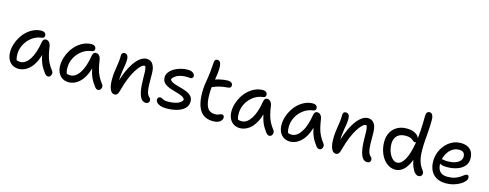

<svg xmlns="http://www.w3.org/2000/svg" viewBox="-26 -1519 5827 2290"><g transform="rotate(15 2887.5 -373.5)"><path d="M202.2 10Q157 10 123.6 -11Q90.2 -32 72 -70.1Q53.8 -108.2 53.8 -159Q53.8 -207 68.9 -255.9Q84 -304.8 111 -348.7Q138 -392.6 175.6 -426.8Q213.2 -461 258.2 -480.7Q303.2 -500.4 353.8 -500.4Q376.6 -500.4 392 -488.1Q407.4 -475.8 407.4 -452Q407.4 -439.8 399.9 -431.5Q392.4 -423.2 377 -421Q307 -412.4 254.6 -372.2Q202.2 -332 173.1 -274.9Q144 -217.8 144 -155.8Q144 -127.4 148.8 -103.9Q153.6 -80.4 170.6 -43.4L119 -111.8Q141.6 -89.2 157.4 -82Q173.2 -74.8 200.4 -74.8Q264.2 -74.8 314.6 -150.7Q365 -226.6 388.4 -372Q391.6 -390.8 401.7 -401.6Q411.8 -412.4 428.8 -412.4Q453.4 -412.4 470 -393.7Q486.6 -375 490.8 -344.8Q499.6 -287.4 510.3 -241.6Q521 -195.8 541.1 -155.2Q561.2 -114.6 595.4 -70.2Q604 -59.8 604.9 -46.7Q605.8 -33.6 601.3 -21.2Q596.8 -8.8 587.5 -0.9Q578.2 7 565.2 7Q551 7 542.2 1.2Q533.4 -4.6 525.4 -14.4Q505.8 -40.6 488.8 -67.5Q471.8 -94.4 458 -128.9Q444.2 -163.4 434.3 -210.6Q424.4 -257.8 419.8 -323.4L452.6 -323.8Q439.4 -231.8 413.2 -167.6Q387 -103.4 352.2 -64.5Q317.4 -25.6 278.7 -7.8Q240 10 202.2 10Z M820.2 10Q775 10 741.6 -11Q708.2 -32 690 -70.1Q671.8 -108.2 671.8 -159Q671.8 -207 686.9 -255.9Q702 -304.8 729 -348.7Q756 -392.6 793.6 -426.8Q831.2 -461 876.2 -480.7Q921.2 -500.4 971.8 -500.4Q994.6 -500.4 1010 -488.1Q1025.4 -475.8 1025.4 -452Q1025.4 -439.8 1017.9 -431.5Q1010.4 -423.2 995 -421Q925 -412.4 872.6 -372.2Q820.2 -332 791.1 -274.9Q762 -217.8 762 -155.8Q762 -127.4 766.8 -103.9Q771.6 -80.4 788.6 -43.4L737 -111.8Q759.6 -89.2 775.4 -82Q791.2 -74.8 818.4 -74.8Q882.2 -74.8 932.6 -150.7Q983 -226.6 1006.4 -372Q1009.6 -390.8 1019.7 -401.6Q1029.8 -412.4 1046.8 -412.4Q1071.4 -412.4 1088 -393.7Q1104.6 -375 1108.8 -344.8Q1117.6 -287.4 1128.3 -241.6Q1139 -195.8 1159.1 -155.2Q1179.2 -114.6 1213.4 -70.2Q1222 -59.8 1222.9 -46.7Q1223.8 -33.6 1219.3 -21.2Q1214.8 -8.8 1205.5 -0.9Q1196.2 7 1183.2 7Q1169 7 1160.2 1.2Q1151.4 -4.6 1143.4 -14.4Q1123.8 -40.6 1106.8 -67.5Q1089.8 -94.4 1076 -128.9Q1062.2 -163.4 1052.3 -210.6Q1042.4 -257.8 1037.8 -323.4L1070.6 -323.8Q1057.4 -231.8 1031.2 -167.6Q1005 -103.4 970.2 -64.5Q935.4 -25.6 896.7 -7.8Q858 10 820.2 10Z M1770.4 9.2Q1740.4 9.2 1717.4 -18.6Q1694.4 -46.4 1681.7 -108.5Q1669 -170.6 1669 -271.8Q1669 -319.8 1667.2 -349Q1665.4 -378.2 1660.7 -394.9Q1656 -411.6 1648.2 -421.9Q1640.4 -432.2 1627.8 -443Q1648.4 -444.4 1662.5 -438.5Q1676.6 -432.6 1684 -418.5Q1691.4 -404.4 1691.6 -380.2Q1678.2 -400.8 1668.5 -407.7Q1658.8 -414.6 1644.8 -414.6Q1625 -414.6 1599 -389.2Q1573 -363.8 1544.9 -317.9Q1516.8 -272 1490.9 -208.6Q1465 -145.2 1445.2 -69.4Q1434.6 -25.4 1421.6 -8.2Q1408.6 9 1387.2 9Q1349.6 9 1330.6 -36Q1311.6 -81 1311.6 -151Q1311.6 -201.6 1316.1 -239.6Q1320.6 -277.6 1326.1 -310.6Q1331.6 -343.6 1336.1 -378.8Q1340.6 -414 1340.6 -459.4Q1340.6 -478 1349.9 -488.6Q1359.2 -499.2 1377 -499.2Q1399.6 -499.2 1412.1 -482.4Q1424.6 -465.6 1424.6 -427.6Q1424.6 -394.8 1419.4 -363.9Q1414.2 -333 1408 -296.9Q1401.8 -260.8 1397.8 -213.6Q1393.8 -166.4 1397 -102L1378.8 -106.8Q1412.8 -236.2 1457.3 -323.9Q1501.8 -411.6 1551.4 -456.6Q1601 -501.6 1649.2 -501.6Q1701.8 -501.6 1728.2 -460Q1754.6 -418.4 1754.6 -347.6Q1754.6 -270 1755.9 -214Q1757.2 -158 1766.1 -122Q1775 -86 1796.6 -67.4Q1806.8 -58.8 1810.8 -49.6Q1814.8 -40.4 1814.8 -27.4Q1814.8 -13.6 1804.3 -2.2Q1793.8 9.2 1770.4 9.2Z M2025.4 10Q1981.2 10 1951.2 -0.9Q1921.2 -11.8 1906.6 -29Q1892 -46.2 1892 -64.4Q1892 -79 1901 -88.8Q1910 -98.6 1927.2 -98.6Q1936.6 -98.6 1943.1 -94.9Q1949.6 -91.2 1958.3 -86.1Q1967 -81 1981.8 -77.3Q1996.6 -73.6 2022.6 -73.6Q2087.4 -73.6 2135.6 -89.5Q2183.8 -105.4 2202 -142.6Q2195 -164.8 2171.4 -177.8Q2147.8 -190.8 2115.1 -200.4Q2082.4 -210 2046.9 -220.3Q2011.4 -230.6 1981 -245Q1950.6 -259.4 1931.3 -283.2Q1912 -307 1912 -344Q1912 -379 1934 -408.4Q1956 -437.8 1992.5 -459.2Q2029 -480.6 2073.2 -492Q2117.4 -503.4 2162.4 -502.6Q2188.6 -502.6 2206.8 -494Q2225 -485.4 2234.6 -472.8Q2244.2 -460.2 2244.2 -447Q2244.2 -432.4 2235.5 -423.4Q2226.8 -414.4 2210 -414.4Q2204.2 -414.4 2197.9 -415.1Q2191.6 -415.8 2183.5 -416.5Q2175.4 -417.2 2163 -417.2Q2103.2 -417.2 2058.4 -398.6Q2013.6 -380 1991.8 -343.2Q1996.8 -322.6 2020.3 -309.9Q2043.8 -297.2 2077.2 -287.9Q2110.6 -278.6 2146.8 -268.5Q2183 -258.4 2214.5 -243.7Q2246 -229 2266 -205.1Q2286 -181.2 2286 -144Q2286 -90.8 2249.5 -56.6Q2213 -22.4 2153.9 -6.2Q2094.8 10 2025.4 10Z M2602.2 13Q2525.4 13 2479 -24.2Q2432.6 -61.4 2412.1 -128.4Q2391.6 -195.4 2391.6 -284Q2391.6 -337.8 2397.3 -381Q2403 -424.2 2410.2 -462.9Q2417.4 -501.6 2421.4 -541.2Q2426.2 -588.4 2427.6 -617.8Q2429 -647.2 2431.4 -672Q2433 -686.4 2441.1 -697.2Q2449.2 -708 2467.8 -708Q2500.2 -708 2510 -670.6Q2519.8 -633.2 2511.8 -557.2Q2507 -517 2501.6 -485.8Q2496.2 -454.6 2491.4 -425.5Q2486.6 -396.4 2483.2 -363.9Q2479.8 -331.4 2479.8 -288.4Q2479.8 -208.4 2493.8 -161.4Q2507.8 -114.4 2535.7 -94.2Q2563.6 -74 2605 -74Q2629.6 -74 2642.6 -78.9Q2655.6 -83.8 2664.8 -88.3Q2674 -92.8 2687.2 -92.8Q2701.4 -92.8 2709 -84Q2716.6 -75.2 2716.6 -59.6Q2716.6 -31.6 2687.8 -9.3Q2659 13 2602.2 13ZM2481.4 -375Q2454.6 -363.2 2440.3 -373.1Q2426 -383 2426 -402.2Q2426 -423 2436.6 -439Q2447.2 -455 2487.6 -469.6Q2512.4 -478.8 2540.5 -485.9Q2568.6 -493 2597.8 -497Q2627 -501 2653.2 -501Q2672.6 -501 2685.4 -495.5Q2698.2 -490 2705.2 -480Q2712.2 -470 2712.2 -455.2Q2712.2 -438.4 2702.3 -430.4Q2692.4 -422.4 2671.8 -420.4Q2629.8 -417.4 2597.5 -411.2Q2565.2 -405 2537.6 -396Q2510 -387 2481.4 -375Z M2935.2 10Q2890 10 2856.6 -11Q2823.2 -32 2805 -70.1Q2786.8 -108.2 2786.8 -159Q2786.8 -207 2801.9 -255.9Q2817 -304.8 2844 -348.7Q2871 -392.6 2908.6 -426.8Q2946.2 -461 2991.2 -480.7Q3036.2 -500.4 3086.8 -500.4Q3109.6 -500.4 3125 -488.1Q3140.4 -475.8 3140.4 -452Q3140.4 -439.8 3132.9 -431.5Q3125.4 -423.2 3110 -421Q3040 -412.4 2987.6 -372.2Q2935.2 -332 2906.1 -274.9Q2877 -217.8 2877 -155.8Q2877 -127.4 2881.8 -103.9Q2886.6 -80.4 2903.6 -43.4L2852 -111.8Q2874.6 -89.2 2890.4 -82Q2906.2 -74.8 2933.4 -74.8Q2997.2 -74.8 3047.6 -150.7Q3098 -226.6 3121.4 -372Q3124.6 -390.8 3134.7 -401.6Q3144.8 -412.4 3161.8 -412.4Q3186.4 -412.4 3203 -393.7Q3219.6 -375 3223.8 -344.8Q3232.6 -287.4 3243.3 -241.6Q3254 -195.8 3274.1 -155.2Q3294.2 -114.6 3328.4 -70.2Q3337 -59.8 3337.9 -46.7Q3338.8 -33.6 3334.3 -21.2Q3329.8 -8.8 3320.5 -0.9Q3311.2 7 3298.2 7Q3284 7 3275.2 1.2Q3266.4 -4.6 3258.4 -14.4Q3238.8 -40.6 3221.8 -67.5Q3204.8 -94.4 3191 -128.9Q3177.2 -163.4 3167.3 -210.6Q3157.4 -257.8 3152.8 -323.4L3185.6 -323.8Q3168.4 -201.2 3128 -127.6Q3087.6 -54 3036.8 -22Q2986 10 2935.2 10Z M3553.2 10Q3508 10 3474.6 -11Q3441.2 -32 3423 -70.1Q3404.8 -108.2 3404.8 -159Q3404.8 -207 3419.9 -255.9Q3435 -304.8 3462 -348.7Q3489 -392.6 3526.6 -426.8Q3564.2 -461 3609.2 -480.7Q3654.2 -500.4 3704.8 -500.4Q3727.6 -500.4 3743 -488.1Q3758.4 -475.8 3758.4 -452Q3758.4 -439.8 3750.9 -431.5Q3743.4 -423.2 3728 -421Q3658 -412.4 3605.6 -372.2Q3553.2 -332 3524.1 -274.9Q3495 -217.8 3495 -155.8Q3495 -127.4 3499.8 -103.9Q3504.6 -80.4 3521.6 -43.4L3470 -111.8Q3492.6 -89.2 3508.4 -82Q3524.2 -74.8 3551.4 -74.8Q3615.2 -74.8 3665.6 -150.7Q3716 -226.6 3739.4 -372Q3742.6 -390.8 3752.7 -401.6Q3762.8 -412.4 3779.8 -412.4Q3804.4 -412.4 3821 -393.7Q3837.6 -375 3841.8 -344.8Q3850.6 -287.4 3861.3 -241.6Q3872 -195.8 3892.1 -155.2Q3912.2 -114.6 3946.4 -70.2Q3955 -59.8 3955.9 -46.7Q3956.8 -33.6 3952.3 -21.2Q3947.8 -8.8 3938.5 -0.9Q3929.2 7 3916.2 7Q3902 7 3893.2 1.2Q3884.4 -4.6 3876.4 -14.4Q3856.8 -40.6 3839.8 -67.5Q3822.8 -94.4 3809 -128.9Q3795.2 -163.4 3785.3 -210.6Q3775.4 -257.8 3770.8 -323.4L3803.6 -323.8Q3790.4 -231.8 3764.2 -167.6Q3738 -103.4 3703.2 -64.5Q3668.4 -25.6 3629.7 -7.8Q3591 10 3553.2 10Z M4503.4 9.2Q4473.4 9.2 4450.4 -18.6Q4427.4 -46.4 4414.7 -108.5Q4402 -170.6 4402 -271.8Q4402 -319.8 4400.2 -349Q4398.4 -378.2 4393.7 -394.9Q4389 -411.6 4381.2 -421.9Q4373.4 -432.2 4360.8 -443Q4381.4 -444.4 4395.5 -438.5Q4409.6 -432.6 4417 -418.5Q4424.4 -404.4 4424.6 -380.2Q4411.2 -400.8 4401.5 -407.7Q4391.8 -414.6 4377.8 -414.6Q4358 -414.6 4332 -389.2Q4306 -363.8 4277.9 -317.9Q4249.8 -272 4223.9 -208.6Q4198 -145.2 4178.2 -69.4Q4167.6 -25.4 4154.6 -8.2Q4141.6 9 4120.2 9Q4082.6 9 4063.6 -36Q4044.6 -81 4044.6 -151Q4044.6 -201.6 4049.1 -239.6Q4053.6 -277.6 4059.1 -310.6Q4064.6 -343.6 4069.1 -378.8Q4073.6 -414 4073.6 -459.4Q4073.6 -478 4082.9 -488.6Q4092.2 -499.2 4110 -499.2Q4132.6 -499.2 4145.1 -482.4Q4157.6 -465.6 4157.6 -427.6Q4157.6 -394.8 4152.4 -363.9Q4147.2 -333 4141 -296.9Q4134.8 -260.8 4130.8 -213.6Q4126.8 -166.4 4130 -102L4111.8 -106.8Q4145.8 -236.2 4190.3 -323.9Q4234.8 -411.6 4284.4 -456.6Q4334 -501.6 4382.2 -501.6Q4417 -501.6 4440.3 -483Q4463.6 -464.4 4475.6 -429.9Q4487.6 -395.4 4487.6 -347.6Q4487.6 -270 4488.9 -214Q4490.2 -158 4499.1 -122Q4508 -86 4529.6 -67.4Q4539.8 -58.8 4543.8 -49.6Q4547.8 -40.4 4547.8 -27.4Q4547.8 -13.6 4537.3 -2.2Q4526.8 9.2 4503.4 9.2Z M4855.4 9Q4807.8 9 4768.5 -14Q4729.2 -37 4700.6 -77Q4672 -117 4656.2 -169Q4640.4 -221 4640.4 -279Q4640.4 -346 4667.9 -396Q4695.4 -446 4745.2 -473.8Q4795 -501.6 4860.4 -501.4Q4910 -501.4 4946 -487.5Q4982 -473.6 5001.6 -449.9Q5021.2 -426.2 5021.2 -394.6Q5021.2 -382.4 5014.3 -374.9Q5007.4 -367.4 4998 -367.4Q4984.8 -367.4 4975.9 -374.4Q4967 -381.4 4955.4 -390.9Q4943.8 -400.4 4924.1 -407.4Q4904.4 -414.4 4870.2 -414.4Q4802.4 -414.4 4766.2 -378.2Q4730 -342 4730 -279Q4730 -223.6 4747.6 -178Q4765.2 -132.4 4792.7 -105.2Q4820.2 -78 4849.6 -78Q4902.6 -78 4943.4 -150.5Q4984.2 -223 5007.9 -362.3Q5031.6 -501.6 5031.6 -701.2Q5031.6 -733.8 5043.4 -746.9Q5055.2 -760 5073 -760Q5097.2 -760 5110.1 -736.3Q5123 -712.6 5122 -668.2Q5121.2 -594 5116.8 -536.6Q5112.4 -479.2 5107.9 -424.8Q5103.4 -370.4 5103.4 -305.2Q5103.4 -241.2 5111.7 -199.1Q5120 -157 5132.3 -131.1Q5144.6 -105.2 5156.4 -88.9Q5168.2 -72.6 5176.5 -59.8Q5184.8 -47 5184.8 -31Q5184.8 -14.6 5173.6 -2.1Q5162.4 10.4 5139.4 10.4Q5115.6 10.4 5093.5 -13.8Q5071.4 -38 5054.6 -79.9Q5037.8 -121.8 5029.3 -175.6Q5020.8 -229.4 5023.2 -287.8L5069 -300.8Q5049 -189 5015.6 -120.6Q4982.2 -52.2 4940.6 -21.6Q4899 9 4855.4 9Z M5480.6 10Q5405.4 10 5357.7 -18.5Q5310 -47 5287.3 -96.5Q5264.6 -146 5264.6 -210Q5264.6 -261 5283.2 -312.5Q5301.8 -364 5336.8 -406.5Q5371.8 -449 5420.8 -475Q5469.8 -501 5530.6 -501Q5577.8 -501 5612.9 -484.2Q5648 -467.4 5667.6 -433.6Q5687.2 -399.8 5687.2 -349Q5687.2 -295.2 5654.5 -257.6Q5621.8 -220 5566 -200.2Q5510.2 -180.4 5440.2 -180.4Q5380.2 -180.4 5356.1 -196.6Q5332 -212.8 5332 -232.8Q5332 -244.6 5337.8 -250.5Q5343.6 -256.4 5358 -256.4Q5369 -256.4 5385.5 -252.7Q5402 -249 5433.2 -249Q5482.8 -249 5520.6 -261.7Q5558.4 -274.4 5580.1 -297.4Q5601.8 -320.4 5601.8 -350Q5601.8 -384 5585.1 -401Q5568.4 -418 5528.8 -418Q5490.2 -418 5457.8 -400Q5425.4 -382 5401.8 -351.1Q5378.2 -320.2 5365.1 -280.7Q5352 -241.2 5352 -198.2Q5352 -162.4 5363.9 -133.5Q5375.8 -104.6 5403 -87.5Q5430.2 -70.4 5475.6 -70.4Q5529.8 -70.4 5566.2 -83.2Q5602.6 -96 5626.8 -112.3Q5651 -128.6 5667.5 -141.4Q5684 -154.2 5698.4 -154.2Q5711.6 -154.2 5716.9 -145.9Q5722.2 -137.6 5722.2 -120.2Q5722.2 -100.2 5702.6 -77.4Q5683 -54.6 5649.2 -35Q5615.4 -15.4 5572.1 -2.7Q5528.8 10 5480.6 10Z"/></g></svg>

Font: Shantell Sans Light
Style: Regular
Weight: 300
Designer: Stephen Nixon, Anya Danilova, Shantell Martin
Foundry: Arrow Type
Version: Version 1.011;[c5ecc13dd]